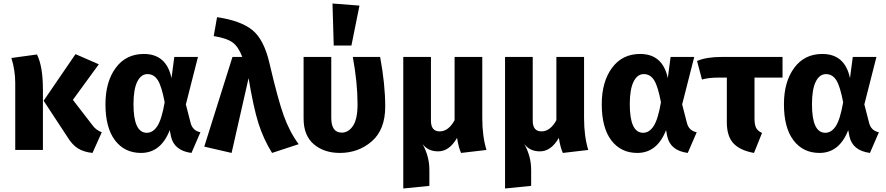

<svg xmlns="http://www.w3.org/2000/svg" viewBox="-20 -856 5060 1096"><path d="M544 -489 396 -286 508 -141Q528 -113 561 -101L508 17Q459 12 425.5 -8.5Q392 -29 363 -77L229 -281L411 -547ZM191 -545Q225 -477 225 -345V0H67V-382Q67 -455 45 -525Z M801 -548Q930 -548 959 -410L975 -531H1110L1041 -260L1068 -155Q1079 -110 1124 -101L1073 17Q974 4 956 -77L949 -113Q898 17 785 17Q691 17 636.5 -55Q582 -127 582 -261Q582 -389 640.5 -468.5Q699 -548 801 -548ZM742 -261Q742 -98 818 -98Q853 -98 878 -136Q903 -174 920 -272Q903 -363 881 -398Q859 -433 822 -433Q785 -433 763.5 -389.5Q742 -346 742 -261Z M1219 -758Q1355 -738 1421 -684Q1487 -630 1518 -496Q1566 -290 1599.5 -196.5Q1633 -103 1685 -33L1533 17Q1484 -62 1455.5 -151.5Q1427 -241 1399 -410L1302 17L1146 -19L1307 -531H1363Q1341 -589 1308 -613.5Q1275 -638 1200 -650Z M1878 -836 2032 -824 1986 -596H1885ZM2150 -531Q2179 -374 2179 -248Q2179 -116 2102.5 -49.5Q2026 17 1920 17Q1830 17 1771.5 -32.5Q1713 -82 1713 -180V-531H1871V-183Q1871 -99 1931 -99Q1969 -99 1995 -137.5Q2021 -176 2021 -261Q2021 -383 1994 -531Z M2757 0 2612 17Q2598 -12 2589 -69Q2545 8 2481 8Q2423 8 2392 -34Q2431 37 2431 113V205L2282 220V-531H2440V-167Q2440 -106 2490 -106Q2540 -106 2575 -170V-531H2733V-182Q2733 -78 2757 0Z M3338 0 3193 17Q3179 -12 3170 -69Q3126 8 3062 8Q3004 8 2973 -34Q3012 37 3012 113V205L2863 220V-531H3021V-167Q3021 -106 3071 -106Q3121 -106 3156 -170V-531H3314V-182Q3314 -78 3338 0Z M3634 -548Q3763 -548 3792 -410L3808 -531H3943L3874 -260L3901 -155Q3912 -110 3957 -101L3906 17Q3807 4 3789 -77L3782 -113Q3731 17 3618 17Q3524 17 3469.5 -55Q3415 -127 3415 -261Q3415 -389 3473.5 -468.5Q3532 -548 3634 -548ZM3575 -261Q3575 -98 3651 -98Q3686 -98 3711 -136Q3736 -174 3753 -272Q3736 -363 3714 -398Q3692 -433 3655 -433Q3618 -433 3596.5 -389.5Q3575 -346 3575 -261Z M4447 -413H4287V-179Q4287 -143 4296.5 -125.5Q4306 -108 4330 -97L4284 17Q4205 3 4167 -37.5Q4129 -78 4129 -158V-413H4081Q4024 -413 3987 -402L3959 -508Q4012 -531 4100 -531H4447Z M4674 -548Q4803 -548 4832 -410L4848 -531H4983L4914 -260L4941 -155Q4952 -110 4997 -101L4946 17Q4847 4 4829 -77L4822 -113Q4771 17 4658 17Q4564 17 4509.5 -55Q4455 -127 4455 -261Q4455 -389 4513.5 -468.5Q4572 -548 4674 -548ZM4615 -261Q4615 -98 4691 -98Q4726 -98 4751 -136Q4776 -174 4793 -272Q4776 -363 4754 -398Q4732 -433 4695 -433Q4658 -433 4636.5 -389.5Q4615 -346 4615 -261Z"/></svg>

Font: Fira Sans
Style: Bold
Weight: 700
Designer: bBox Type GmbH & Carrois Corporate GbR & Edenspiekermann AG
Foundry: bBox Type GmbH & Carrois Corporate GbR & Edenspiekermann AG
Version: Version 4.301;PS 004.301;hotconv 1.0.88;makeotf.lib2.5.64775